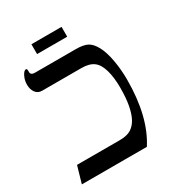

<svg xmlns="http://www.w3.org/2000/svg" viewBox="-163 -779 816 884"><g transform="rotate(-30 244.5 -337.5)"><path d="M436 -314Q436 -118.2 359.9 0H14.2L40 -88.9H267.1Q305.7 -88.9 327.4 -102.5Q349.1 -116.2 362.3 -141.1Q375.5 -166 382.8 -204.3Q390.1 -242.7 390.1 -297.9Q390.1 -351.1 378.9 -390.9Q367.7 -430.7 344.7 -447.8Q321.8 -464.8 279.8 -464.8H71.8Q49.3 -464.8 37.1 -481.7Q24.9 -498.5 24.9 -523.9Q24.9 -546.9 35.2 -567.4Q45.4 -587.9 56.2 -587.9Q58.6 -587.9 60.3 -585Q62 -582 62 -579.1V-569.8Q62 -553.2 84 -553.2H300.8Q341.8 -553.2 363 -542Q384.3 -530.8 401.1 -499.3Q418 -467.8 427 -417.2Q436 -366.7 436 -314ZM135.7 -674.8H295.9V-622.6H135.7Z"/></g></svg>

Font: Liberation Serif
Style: Regular
Weight: 400
Designer: Steve Matteson
Foundry: Ascender Corporation
Version: Version 2.1.5